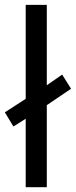

<svg xmlns="http://www.w3.org/2000/svg" viewBox="-29 -780 316 800"><path d="M78.1 0V-285.2L26.9 -252.9L-8.8 -312L78.1 -368.2V-759.8H166V-424.8L230 -469.2L267.1 -410.2L166 -341.8V0Z"/></svg>

Font: Defago Noto Sans
Style: Regular
Weight: 400
Designer: John M. Durdin
Foundry: Lao IT Dev Co., Ltd.
Version: Version 1.000 2007 initial release